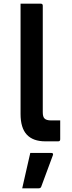

<svg xmlns="http://www.w3.org/2000/svg" viewBox="-20 -770 390 1046"><path d="M308 -11Q308 0 297 0H227Q160 0 126 -36.5Q92 -73 92 -149V-750H202Q213 -750 213 -739V-159Q213 -134 222 -125Q232 -114 258 -114H308ZM145 63H258Q273 63 268 76Q252 119 237 159.5Q222 200 205 246Q204 250 200.5 253Q197 256 190 256H101Q112 206 123.5 157Q135 108 145 63Z"/></svg>

Font: Recursive Sn Lnr St SmB
Style: Regular
Weight: 600
Version: Version 1.079;hotconv 1.0.112;makeotfexe 2.5.65598; ttfautoh